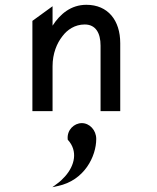

<svg xmlns="http://www.w3.org/2000/svg" viewBox="-20 -463 655 800"><path d="M321 50C289 50 259 78 262 116V118L263 120C305 166 292 226 251 272C241 283 230 294 217 303L198 317L221 312C332 289 381 188 381 116C381 79 353 50 321 50ZM481 -283C481 -378 430 -443 340 -443C275 -443 230 -404 199 -356V-437L115 -376V0H199V-187C199 -240 217 -283 240 -312C260 -339 292 -361 333 -361C379 -361 399 -325 399 -273V0H481Z"/></svg>

Font: Charger Monospace
Style: Regular
Weight: 400
Designer: Jasper
Foundry: Cannot Into Space Fonts
Version: Version 0.980